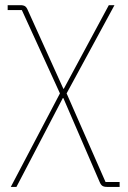

<svg xmlns="http://www.w3.org/2000/svg" viewBox="-20 -526 497 746"><path d="M22 200.2 212.9 -163.1 64.9 -486.8H9.8V-505.9H59.1Q71.3 -505.9 77.4 -501.7Q83.5 -497.6 87.9 -486.8L226.1 -181.2H228L402.8 -505.9H424.8L238.8 -163.1L390.1 181.2H444.8V200.2H396Q383.8 200.2 377.7 196Q371.6 191.9 367.2 181.2L226.1 -145H224.1L43.9 200.2Z"/></svg>

Font: Anuphan Thin
Style: Regular
Weight: 250
Designer: Mike Abbink, Paul van der Laan, Pieter van Rosmalen, Mint Tantisuwanna
Foundry: Bold Monday; Cadson Demak
Version: Version 3.002;hotconv 1.0.109;makeotfexe 2.5.65596